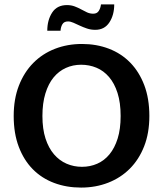

<svg xmlns="http://www.w3.org/2000/svg" viewBox="-20 -839 738 869"><path d="M351 -640Q417 -640 473 -618.5Q529 -597 569.5 -555.5Q610 -514 633 -453.5Q656 -393 656 -314Q656 -237 632.5 -177Q609 -117 567.5 -75.5Q526 -34 469.5 -12Q413 10 347 10Q281 10 225 -11Q169 -32 128.5 -73Q88 -114 65 -174.5Q42 -235 42 -314Q42 -391 65.5 -451.5Q89 -512 130.5 -554Q172 -596 228.5 -618Q285 -640 351 -640ZM172 -314Q172 -255 186 -212Q200 -169 224.5 -140.5Q249 -112 281.5 -98Q314 -84 351 -84Q388 -84 420 -98Q452 -112 475.5 -140.5Q499 -169 512.5 -212Q526 -255 526 -314Q526 -374 512 -418Q498 -462 473.5 -490.5Q449 -519 416.5 -532.5Q384 -546 347 -546Q310 -546 278 -531.5Q246 -517 222.5 -488.5Q199 -460 185.5 -416Q172 -372 172 -314ZM194 -700Q194 -748 216 -782Q238 -816 283 -816Q302 -816 318 -810Q334 -804 347.5 -796.5Q361 -789 374 -783Q387 -777 402 -777Q419 -777 427 -789.5Q435 -802 437 -819H497Q497 -771 475 -737.5Q453 -704 411 -704Q391 -704 373.5 -710Q356 -716 341 -723Q326 -730 312.5 -736Q299 -742 288 -742Q270 -742 262.5 -729.5Q255 -717 254 -700Z"/></svg>

Font: Mukta SemiBold
Style: Regular
Weight: 600
Designer: Girish Dalvi and Yashodeep Gholap
Foundry: Ek Type
Version: Version 2.538;PS 1.002;hotconv 16.6.51;makeotf.lib2.5.65220;